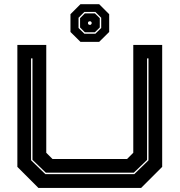

<svg xmlns="http://www.w3.org/2000/svg" viewBox="-20 -920 879 940"><path d="M168 0 65 -103V-700H206.5V-172L237 -141.5H602L632.5 -172V-700H774V-103L671 0ZM202 -67.5H637.5L707 -135V-634H700V-137L635 -74.5H204.5L139 -137.5V-634H132V-135.5ZM374 -715 325 -763.5V-850.5L374 -899.5H465.5L514.5 -850.5V-763.5L465.5 -715ZM393 -755H447L475.5 -783V-833L447 -861.5H393L364.5 -833V-783ZM395.5 -762 372 -785.5V-831L395.5 -854.5H444.5L468.5 -831V-785.5L444.5 -762ZM415.5 -798.5H424L428.5 -803.5V-811L424 -815.5H415.5L411 -811V-803.5Z"/></svg>

Font: Tourney Expanded ExtraBold
Style: Regular
Weight: 800
Width: 7
Designer: Tyler Finck
Foundry: Etcetera Type Co
Version: Version 1.010; ttfautohint (v1.8.3)